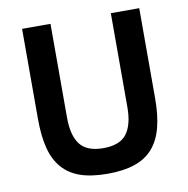

<svg xmlns="http://www.w3.org/2000/svg" viewBox="-80 -776 849 865"><g transform="rotate(-10 345.0 -343.0)"><path d="M207 -698V-269Q207 -187 238.5 -146Q270 -105 345 -105Q420 -105 451.5 -146Q483 -187 483 -269V-698H613V-286Q613 -209 598.5 -153Q584 -97 552 -60Q520 -23 468.5 -5.5Q417 12 344 12Q270 12 219.5 -5.5Q169 -23 137 -60Q105 -97 91 -153Q77 -209 77 -286V-698Z"/></g></svg>

Font: IBM Plex Sans Arabic SemiBold
Style: Regular
Weight: 600
Designer: Mike Abbink, Paul van der Laan, Pieter van Rosmalen, Wael Morcos, Khajak Apelian
Foundry: Bold Monday
Version: Version 1.1